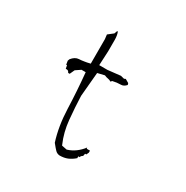

<svg xmlns="http://www.w3.org/2000/svg" viewBox="-136 -699 778 801"><g transform="rotate(30 253.0 -298.0)"><path d="M324.7 -40.5V-49.3H331.5L333.5 -55.2L341.3 -61L343.8 -72.8H349.6L355 -84.5V-94.2H339.4L338.4 -99.6Q309.6 -62 270 -49.8L268.1 -49.3L243.7 -54.2L242.2 -57.6Q221.2 -105.5 215.8 -162.4Q210.4 -219.2 208.5 -273.4L218.8 -389.6L252 -397.5Q261.7 -393.1 269.5 -392.1Q277.3 -391.1 284.7 -386.2L290 -392.1Q310.5 -397 329.6 -397Q342.8 -397 354.5 -410.2L352.1 -418L334.5 -428.2L328.1 -424.8L311 -429.2L249.5 -422.4H210L213.4 -491.2V-546.9Q213.4 -566.9 207 -583.5L203.1 -581.1L198.7 -568.8L173.8 -549.3L176.3 -527.8V-410.2Q158.7 -405.8 149.9 -404.8Q135.3 -402.3 124 -401.9Q105.5 -400.9 90.3 -381.8L86.9 -373L89.8 -355H93.8L96.7 -339.4H101.6Q106.4 -339.4 109.4 -336.4Q112.3 -333.5 113.3 -330.1L118.7 -329.1L121.6 -330.1L131.8 -352.5L155.8 -368.7H175.8Q184.1 -282.7 187 -198.7Q189.9 -116.2 211.4 -49.3Q227.5 -29.3 234.4 -22.5Q242.7 -14.2 254.9 -13.2Q275.9 -13.2 292.2 -19.8Q308.6 -26.4 324.7 -40.5Z"/></g></svg>

Font: Bakudai
Style: ExtraLight
Weight: 200
Version: Version 1.48